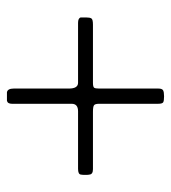

<svg xmlns="http://www.w3.org/2000/svg" viewBox="11 -494 504 567"><g transform="rotate(-90 263.5 -210.0)"><path d="M32 -198C32.7 -191.3 38 -188 48 -188H217C227 -188 233.5 -187 236.5 -185C239.5 -183 241 -178 241 -170V4C241 12.7 242.5 17.8 245.5 19.5C248.5 21.2 254.3 22 263 22C271.7 22 277.7 21 281 19C284.3 17 286 12.3 286 5V-170C286 -177.3 286.8 -182.2 288.5 -184.5C290.2 -186.8 295 -188 303 -188H475C485 -188 491 -189.5 493 -192.5C495 -195.5 496 -200.8 496 -208.5V-224C494.7 -229.3 489.3 -232 480 -232H303C291.7 -232 286 -241 286 -259V-422C286 -434 282.3 -440.7 275 -442H262H250C244 -440.7 241 -435.7 241 -427V-251C241 -238.3 233.7 -232 219 -232H49C38.3 -232 32.7 -229.3 32 -224C31.3 -221.3 31 -216.8 31 -210.5C31 -204.2 31.3 -200 32 -198Z"/></g></svg>

Font: Sorts Mill Goudy
Style: Regular
Weight: 400
Version: Version 003.101